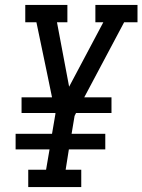

<svg xmlns="http://www.w3.org/2000/svg" viewBox="-20 -755 575 775"><path d="M94 0V-70H166L180 -152H43V-215H190L204 -297L203 -299H67V-362H190L169 -464L127 -665H82V-735H252V-665H210L259 -405L397 -665H365V-735H535V-665H481L320 -362H430V-299H287L281 -287L269 -215H405V-152H258L245 -70H308V0Z"/></svg>

Font: Iosevka Slab
Style: Italic
Weight: 400
Italic angle: -9°
Monospace: yes
Designer: Belleve Invis
Foundry: Belleve Invis
Version: Version 11.1.0; ttfautohint (v1.8.3)